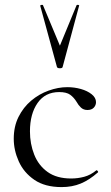

<svg xmlns="http://www.w3.org/2000/svg" viewBox="-20 -750 451 782"><path d="M231 12Q163 12 120 -17.5Q77 -47 56.5 -92.5Q36 -138 36 -185Q36 -235 55.5 -274Q75 -313 107 -340Q139 -367 178 -381Q217 -395 254 -395Q283 -395 309.5 -387.5Q336 -380 353.5 -366Q371 -352 371 -334Q371 -321 362 -311.5Q353 -302 336 -302Q320 -302 309.5 -312Q299 -322 292 -335Q281 -353 266 -364Q251 -375 221 -375Q164 -375 133 -330.5Q102 -286 102 -215Q102 -164 119.5 -120Q137 -76 174 -49.5Q211 -23 270 -23Q297 -23 323 -30Q349 -37 372 -56Q374 -58 377.5 -54Q381 -50 379 -48Q344 -17 309 -2.5Q274 12 231 12ZM144 -726Q143 -729 148.5 -730Q154 -731 155 -729L224 -564L292 -729Q294 -731 299 -730Q304 -729 302 -726L235 -477Q234 -472 224 -472Q214 -472 212 -477Z"/></svg>

Font: Cormorant Light
Style: Regular
Weight: 400
Version: Version 4.000